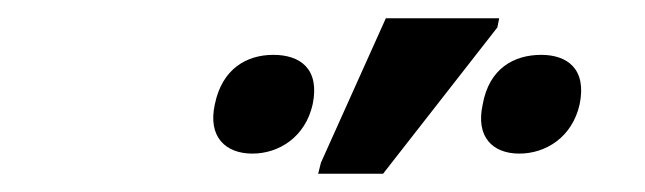

<svg xmlns="http://www.w3.org/2000/svg" viewBox="-20 -796 705 210"><path d="M328 -606H399L524 -766L526 -776H402L331 -618ZM256 -628C285 -628 314 -646 322 -682C330 -721 308 -736 279 -736C250 -736 223 -721 215 -682C207 -646 227 -628 256 -628ZM548 -628C577 -628 606 -646 614 -682C622 -721 600 -736 572 -736C542 -736 515 -721 508 -682C500 -646 519 -628 548 -628Z"/></svg>

Font: Noto Sans Medium
Style: Italic
Weight: 500
Italic angle: -12°
Designer: Monotype Design Team
Foundry: Monotype Imaging Inc.
Version: Version 2.013